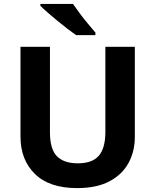

<svg xmlns="http://www.w3.org/2000/svg" viewBox="-20 -954 796 984"><path d="M671 -714V-252Q671 -178 638.5 -118.5Q606 -59 540.5 -24.5Q475 10 375 10Q233 10 159 -62.5Q85 -135 85 -254V-714H236V-277Q236 -189 272 -153Q308 -117 379 -117Q453 -117 486.5 -156Q520 -195 520 -278V-714ZM354 -934Q369 -912 389.5 -884.5Q410 -857 431.5 -831.5Q453 -806 469 -787V-774H370Q351 -787 325.5 -806.5Q300 -826 273.5 -848Q247 -870 224 -890Q201 -910 187 -924V-934Z"/></svg>

Font: Noto IKEA Latin
Style: Bold
Weight: 700
Designer: Monotype Design Team
Foundry: Monotype Imaging Inc.
Version: Version 1.0